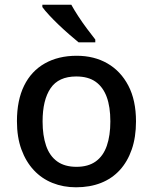

<svg xmlns="http://www.w3.org/2000/svg" viewBox="-20 -786 649 816"><path d="M558 -270Q558 -203 540 -151Q522 -99 489 -63Q456 -27 409 -8.5Q362 10 303 10Q249 10 203 -8.5Q157 -27 123.5 -63Q90 -99 71 -151Q52 -203 52 -271Q52 -360 82.5 -422Q113 -484 170.5 -516.5Q228 -549 306 -549Q380 -549 436.5 -516.5Q493 -484 525.5 -422Q558 -360 558 -270ZM161 -270Q161 -210 176 -166.5Q191 -123 223 -100Q255 -77 305 -77Q355 -77 387 -100Q419 -123 434 -166.5Q449 -210 449 -270Q449 -332 433.5 -374Q418 -416 386.5 -438.5Q355 -461 304 -461Q229 -461 195 -411Q161 -361 161 -270ZM283 -766Q295 -744 313 -716.5Q331 -689 350.5 -663Q370 -637 385 -618V-606H314Q297 -620 274.5 -639.5Q252 -659 229.5 -680.5Q207 -702 188.5 -722Q170 -742 160 -756V-766Z"/></svg>

Font: Noto Sans Devanagari Medium
Style: Regular
Weight: 500
Version: Version 2.003